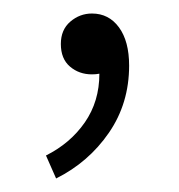

<svg xmlns="http://www.w3.org/2000/svg" viewBox="-20 -106 265 284"><path d="M63 158 48 124Q84 106 105.5 75Q127 44 127 3Q122 4 116 4Q97 4 83.5 -7.5Q70 -19 70 -41Q70 -62 84 -74Q98 -86 116 -86Q141 -86 156 -65.5Q171 -45 171 -9Q171 47 141 90.5Q111 134 63 158Z"/></svg>

Font: Assistant Light
Style: Regular
Weight: 300
Designer: Hebrew By Ben Nathan, Latin by Paul Hunt
Version: Version 3.000